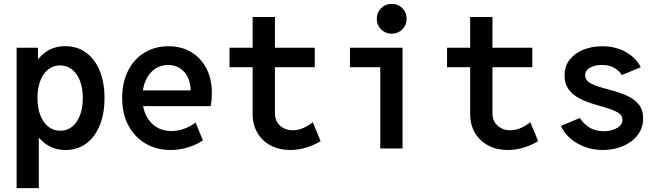

<svg xmlns="http://www.w3.org/2000/svg" viewBox="-20 -768 3415 993"><path d="M65.9 205.1V-521H176.3V-460.4H191.9L168.9 -408.7V-120.6L199.7 -61H180.7V205.1ZM319.3 7.8Q258.8 7.8 213.6 -25.6Q168.5 -59.1 143.3 -119.4Q118.2 -179.7 118.2 -261.2Q118.2 -342.3 143.1 -402.6Q168 -462.9 212.6 -496.1Q257.3 -529.3 317.4 -529.3Q378.9 -529.3 424.6 -496.3Q470.2 -463.4 495.4 -402.8Q520.5 -342.3 520.5 -261.2Q520.5 -179.2 495.6 -118.9Q470.7 -58.6 425.5 -25.4Q380.4 7.8 319.3 7.8ZM292 -91.8Q327.1 -91.8 353.3 -113Q379.4 -134.3 393.8 -172.1Q408.2 -210 408.2 -261.2Q408.2 -312 393.6 -349.9Q378.9 -387.7 352.3 -408.7Q325.7 -429.7 290 -429.7Q255.4 -429.7 229.2 -408.9Q203.1 -388.2 188.5 -350.3Q173.8 -312.5 173.8 -261.2Q173.8 -210 188.5 -172.1Q203.1 -134.3 229.7 -113Q256.3 -91.8 292 -91.8Z M864.3 7.8Q789.1 7.8 732.2 -25.9Q675.3 -59.6 643.6 -120.1Q611.8 -180.7 611.8 -260.3Q611.8 -340.8 641.8 -401.1Q671.9 -461.4 726.1 -495.1Q780.3 -528.8 852.1 -528.8Q918.5 -528.8 969 -498.5Q1019.5 -468.3 1047.6 -413.8Q1075.7 -359.4 1075.7 -287.6Q1075.7 -270.5 1074.2 -251.7Q1072.8 -232.9 1069.3 -219.2H702.1V-300.3H965.8Q965.8 -339.4 950.9 -369.1Q936 -398.9 909.9 -415.5Q883.8 -432.1 849.6 -432.1Q810.1 -432.1 780 -410.6Q750 -389.2 733.2 -351.1Q716.3 -313 716.3 -262.7Q716.3 -210.9 735.1 -172.1Q753.9 -133.3 787.6 -111.8Q821.3 -90.3 865.7 -90.3Q899.4 -90.3 933.3 -102.5Q967.3 -114.7 991.2 -134.8L1029.3 -42.5Q999.5 -20.5 954.1 -6.3Q908.7 7.8 864.3 7.8Z M1481 7.8Q1424.8 7.8 1380.9 -15.1Q1336.9 -38.1 1311.8 -80.1Q1286.6 -122.1 1286.6 -179.2V-680.2H1401.9V-183.1Q1401.9 -142.1 1428.5 -118.2Q1455.1 -94.2 1494.1 -94.2Q1522 -94.2 1549.6 -106.4Q1577.1 -118.7 1597.7 -136.2L1638.2 -38.1Q1605.5 -17.6 1564 -4.9Q1522.5 7.8 1481 7.8ZM1167 -420.4V-521H1607.9V-420.4Z M1946.8 0V-521H2062V0ZM1790 -420.4V-521H2062V-420.4ZM2005.9 -593.8Q1973.6 -593.8 1951.2 -616Q1928.7 -638.2 1928.7 -670.9Q1928.7 -703.6 1951.2 -725.8Q1973.6 -748 2005.9 -748Q2038.6 -748 2060.8 -725.8Q2083 -703.6 2083 -670.9Q2083 -638.2 2060.8 -616Q2038.6 -593.8 2005.9 -593.8Z M2606 7.8Q2549.8 7.8 2505.9 -15.1Q2461.9 -38.1 2436.8 -80.1Q2411.6 -122.1 2411.6 -179.2V-680.2H2526.9V-183.1Q2526.9 -142.1 2553.5 -118.2Q2580.1 -94.2 2619.1 -94.2Q2647 -94.2 2674.6 -106.4Q2702.1 -118.7 2722.7 -136.2L2763.2 -38.1Q2730.5 -17.6 2689 -4.9Q2647.5 7.8 2606 7.8ZM2292 -420.4V-521H2732.9V-420.4Z M3098.1 7.8Q3046.9 7.8 3002.9 -9Q2959 -25.9 2927.2 -54.2Q2895.5 -82.5 2881.3 -117.2L2979.5 -157.7Q2993.2 -132.8 3024.9 -111.1Q3056.6 -89.4 3102.5 -89.4Q3127.9 -89.4 3149.9 -96.7Q3171.9 -104 3185.5 -117.2Q3199.2 -130.4 3199.2 -148.4Q3199.2 -170.9 3177.5 -184.6Q3155.8 -198.2 3121.8 -208.5Q3087.9 -218.8 3049.6 -230Q3011.2 -241.2 2977.3 -258.8Q2943.4 -276.4 2921.6 -304.9Q2899.9 -333.5 2899.9 -377.9Q2899.9 -426.3 2926.8 -460Q2953.6 -493.7 2997.8 -511.2Q3042 -528.8 3094.7 -528.8Q3162.6 -528.8 3216.1 -499.3Q3269.5 -469.7 3293.9 -420.4L3196.3 -379.9Q3183.6 -400.4 3158.2 -416.3Q3132.8 -432.1 3092.8 -432.1Q3058.6 -432.1 3032.5 -418.5Q3006.3 -404.8 3006.3 -377.9Q3006.3 -355 3028.1 -341.1Q3049.8 -327.1 3084 -317.4Q3118.2 -307.6 3156.5 -296.9Q3194.8 -286.1 3229 -269.8Q3263.2 -253.4 3284.7 -226.3Q3306.2 -199.2 3306.2 -155.3Q3306.2 -106.4 3277.8 -69.6Q3249.5 -32.7 3202.1 -12.5Q3154.8 7.8 3098.1 7.8Z"/></svg>

Font: Reddit Mono SemiBold
Style: Regular
Weight: 600
Monospace: yes
Designer: Stephen Hutchings
Foundry: Reddit
Version: Version 1.014